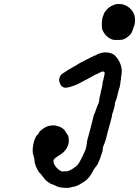

<svg xmlns="http://www.w3.org/2000/svg" viewBox="-20 -744 691 954"><path d="M493 -483Q497 -484 506 -483.5Q515 -483 522 -482Q540 -478 549 -470Q562 -457 566 -450Q577 -432 580 -421Q584 -407 585 -396Q585 -379 583 -368Q582 -363 581.5 -361Q581 -359 581 -352Q578 -335 578 -329Q577 -322 574 -309Q572 -305 568.5 -291Q565 -277 563.5 -271Q562 -265 561 -260Q557 -247 555 -242Q551 -236 551 -230Q552 -225 548 -211Q545 -199 543 -193Q540 -182 538.5 -180.5Q537 -179 537 -173Q537 -170 536 -166Q535 -162 533.5 -156Q532 -150 530 -142.5Q528 -135 525.5 -125.5Q523 -116 520 -106Q517 -96 515 -88Q511 -70 508 -59Q506 -54 503.5 -44.5Q501 -35 499 -31Q494 -21 493 -16Q490 -7 490 0Q490 2 490 6Q487 17 480 35Q478 40 476 47Q469 63 466.5 69Q464 75 461 78Q460 79 455.5 85Q451 91 448.5 94.5Q446 98 442.5 104.5Q439 111 438 113Q437 115 435.5 117.5Q434 120 431 124.5Q428 129 426 132Q421 139 412 148Q399 159 388 165Q376 173 367 177Q353 183 346 184Q341 184 338 185Q328 190 305 189.5Q282 189 269 184Q265 183 263.5 182.5Q262 182 262 182Q262 181 250 176Q239 171 238 171Q236 173 218 160Q201 147 202 145Q202 144 197 139Q194 136 192 133Q185 123 184 123Q184 123 182 120Q180 118 179 116.5Q178 115 177 114Q176 113 175 114L172 109Q167 101 158 82Q157 80 156.5 77.5Q156 75 155 72.5Q154 70 153.5 68Q153 66 152.5 65Q152 64 152 64Q153 64 152 57Q151 52 151 51Q151 44 148 35Q147 31 146 27Q145 21 144 20Q143 20 142.5 10.5Q142 1 142.5 -0.5Q143 -2 143 -10Q145 -29 150 -45Q160 -72 164 -72Q165 -72 169 -77Q174 -85 175 -87Q175 -90 188 -100Q204 -113 221 -118Q233 -121 245 -121Q254 -121 260 -119Q275 -116 285 -110Q301 -100 304 -92Q305 -91 309.5 -83.5Q314 -76 315 -75Q317 -74 319.5 -66.5Q322 -59 322 -45Q322 -39 321 -32Q318 -19 312 -9Q309 -3 303 4Q293 17 269 31Q251 42 247 50Q244 55 246 62Q249 76 262 90Q269 98 278 103Q284 107 288 108Q291 108 300.5 107.5Q310 107 313 107Q334 102 351 87Q355 85 356.5 84Q358 83 361 79.5Q364 76 364.5 76Q365 76 367 74V73Q375 63 375 62Q375 61 375 60.5Q375 60 379 54Q386 42 393 27Q395 22 395 21Q396 21 399 13Q401 9 401 8.5Q401 8 404 2Q407 -6 408 -12Q408 -14 409 -16Q410 -26 411 -28Q413 -36 412 -36Q411 -37 414.5 -50.5Q418 -64 422 -78Q429 -105 433 -119Q434 -124 434 -125Q435 -126 435 -126.5Q435 -127 435 -127L436 -131Q436 -134 446 -171Q448 -177 448 -177.5Q448 -178 449 -179Q452 -182 454 -191Q456 -197 456 -197Q457 -198 459 -204Q459 -206 459.5 -207Q460 -208 462 -213Q464 -218 466 -223Q466 -224 467 -225.5Q468 -227 470 -232Q473 -241 473 -246Q473 -251 476 -265Q477 -270 478 -272Q480 -285 482 -292Q484 -299 486 -308Q488 -317 488.5 -320Q489 -323 489.5 -326Q490 -329 489.5 -331.5Q489 -334 492 -342Q493 -349 496 -359Q501 -379 500 -383Q497 -391 486 -388Q483 -387 472.5 -381.5Q462 -376 458 -375Q452 -373 448 -370Q444 -367 414 -351Q405 -347 400 -344Q395 -341 390 -338.5Q385 -336 372 -329Q358 -322 353 -321Q349 -320 346 -318Q331 -312 315 -309Q305 -307 298 -309Q284 -314 279 -327Q278 -329 277 -332Q274 -338 274 -346.5Q274 -355 278 -364Q282 -372 289 -377Q300 -385 303 -386Q304 -387 304.5 -387.5Q305 -388 308 -389.5Q311 -391 311 -391.5Q311 -392 314.5 -394Q318 -396 319.5 -397Q321 -398 329 -402.5Q337 -407 339.5 -408.5Q342 -410 352 -416Q365 -422 365 -424Q365 -425 414 -450L452 -469V-468Q453 -468 455.5 -469Q458 -470 459.5 -471Q461 -472 461 -473Q461 -474 473.5 -478Q486 -482 493 -483ZM561 -724Q564 -724 573 -724Q582 -724 586 -723Q606 -719 622 -706Q637 -693 643 -680Q648 -670 649 -664Q649 -659 650 -655Q651 -651 651 -642Q651 -633 650 -629Q649 -625 648 -620Q647 -615 644.5 -610Q642 -605 641 -599Q636 -585 630 -575Q626 -570 616 -562Q603 -551 589 -547Q585 -546 573 -545.5Q561 -545 554.5 -545.5Q548 -546 545 -546Q539 -546 528 -552Q520 -556 513 -562Q494 -579 487 -601Q486 -607 486.5 -608.5Q487 -610 486 -617Q485 -627 487 -639Q488 -647 488 -650Q488 -655 494 -669Q496 -673 496 -676Q497 -679 501 -684.5Q505 -690 510.5 -696.5Q516 -703 522 -707Q540 -720 561 -724Z"/></svg>

Font: TT2020 Style E
Style: Italic
Weight: 400
Italic angle: -15°
Version: Version 0.2.000